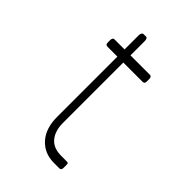

<svg xmlns="http://www.w3.org/2000/svg" viewBox="-125 -392 435 435"><g transform="rotate(45 92.5 -175.0)"><path d="M150 0H133Q102 0 83 -21Q64 -42 64 -79V-272H32Q26 -272 26 -279V-287Q26 -295 32 -295H64V-340Q64 -350 71 -350H78Q83 -350 83 -340V-295H145Q151 -295 151 -287V-279Q151 -272 145 -272H83V-79Q83 -53 95.5 -38Q108 -23 133 -23H150Q154 -23 155 -22Q156 -21 156 -16V-7Q156 0 150 0Z"/></g></svg>

Font: Chathura Light
Style: Regular
Weight: 300
Designer: Appaji Ambarisha Darbha
Foundry: Aditya Fonts
Version: Version 1.001 2016